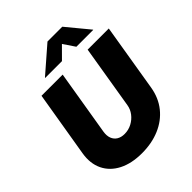

<svg xmlns="http://www.w3.org/2000/svg" viewBox="-259 -1105 1266 1266"><g transform="rotate(-45 374.5 -472.0)"><path d="M322.3 9.3Q226.1 9.3 158.7 -25.1Q91.3 -59.6 61 -122.1Q30.8 -184.6 44.4 -267.6L121.1 -727.5H318.4L242.7 -271.5Q237.3 -237.8 246.6 -213.1Q255.9 -188.5 277.6 -175Q299.3 -161.6 330.6 -161.6Q367.2 -161.6 398.7 -178.2Q430.2 -194.8 451.4 -222.4Q472.7 -250 478 -284.2L551.3 -727.5H748.5L670.4 -254.9Q656.7 -171.9 609.1 -112.5Q561.5 -53.2 487.8 -22Q414.1 9.3 322.3 9.3ZM377.9 -793.5H221.2L221.7 -795.9L401.9 -952.6H540L669.4 -795.9V-793.5H512.2L458 -874Z"/></g></svg>

Font: Inter 18pt Black
Style: Italic
Weight: 900
Italic angle: -9.3988°
Designer: Rasmus Andersson
Foundry: rsms
Version: Version 4.001;git-66647c0bb